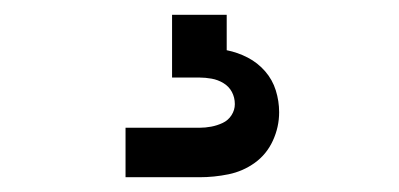

<svg xmlns="http://www.w3.org/2000/svg" viewBox="-20 -20 540 260"><path d="M150 220V153H250Q258 153 266 151.5Q274 150 281.5 146.5Q289 143 293.5 136Q298 129 298 121Q298 112 294 104.5Q290 97 282.5 92.5Q275 88 266.5 86.5Q258 85 250 85H213V0H287V48Q302 51 315.5 58Q329 65 339 76.5Q349 88 353.5 102.5Q358 117 358 132Q358 152 349.5 170.5Q341 189 325 200.5Q309 212 289.5 216Q270 220 250 220Z"/></svg>

Font: Iosevka SS18
Style: Regular
Weight: 400
Monospace: yes
Designer: Belleve Invis
Foundry: Belleve Invis
Version: Version 25.1.1; ttfautohint (v1.8.4)